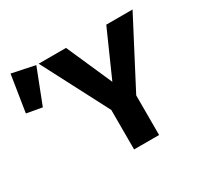

<svg xmlns="http://www.w3.org/2000/svg" viewBox="-375 -931 1155 1119"><g transform="rotate(-30 203.0 -371.5)"><path d="M391.8 -266.7V0H223.6V-265.6L-8.2 -710.8H175.9L310.8 -404.6L446.7 -710.8H623.6ZM-179 -743.1 -24.1 -710.8 -114.4 -478.5 -217.9 -496.9Z"/></g></svg>

Font: FiraCode Nerd Font Mono
Style: Bold
Weight: 700
Monospace: yes
Designer: Carrois Corporate, Edenspiekermann AG, Nikita Prokopov
Foundry: Carrois Corporate, Edenspiekermann AG, Nikita Prokopov
Version: Version 6.002;Nerd Fonts 3.3.0